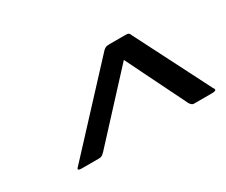

<svg xmlns="http://www.w3.org/2000/svg" viewBox="-62 -863 717 608"><g transform="rotate(-30 296.5 -558.5)"><path d="M95 -410Q86 -410 84 -413Q82 -416 88 -421L345 -698Q349 -702 353.5 -704.5Q358 -707 369 -707H429Q436 -707 439 -704.5Q442 -702 444 -696L583 -423Q589 -415 585 -412.5Q581 -410 573 -410H505Q499 -410 492 -420L383 -641L180 -421Q174 -415 170 -412.5Q166 -410 158 -410Z"/></g></svg>

Font: Glory Thin Medium
Style: Italic
Weight: 500
Italic angle: -12°
Version: Version 1.011